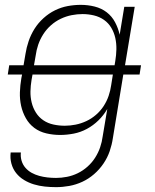

<svg xmlns="http://www.w3.org/2000/svg" viewBox="-20 -548 640 791"><path d="M211 223Q187 223 164 220.5Q141 218 119.5 211.5Q98 205 79 193.5Q60 182 46.5 165Q33 148 27 126Q21 104 24 80H66Q64 98 69 114.5Q74 131 85 143.5Q96 156 110.5 164Q125 172 141.5 176.5Q158 181 175.5 183Q193 185 211 185Q233 185 256 180.5Q279 176 300.5 165.5Q322 155 340.5 138.5Q359 122 372 101.5Q385 81 392.5 59Q400 37 403 14L422 -99Q407 -73 385.5 -52Q364 -31 338 -17Q312 -3 283.5 2.5Q255 8 228 8Q199 8 171 1.5Q143 -5 121.5 -21Q100 -37 86.5 -61Q73 -85 67 -112Q61 -139 62 -168Q63 -197 68 -226L71 -241H12L18 -279H77L85 -326Q89 -352 98 -378.5Q107 -405 122 -429Q137 -453 159 -473Q181 -493 206.5 -505.5Q232 -518 259 -523Q286 -528 313 -528Q342 -528 370 -521Q398 -514 419.5 -497.5Q441 -481 454 -456.5Q467 -432 473 -405L492 -520H535L495 -279H561L555 -241H488L445 21Q441 48 432 74.5Q423 101 406.5 125.5Q390 150 367.5 169.5Q345 189 319 201Q293 213 265.5 218Q238 223 211 223ZM120 -279H452L455 -297Q459 -321 459.5 -345Q460 -369 455 -391.5Q450 -414 438.5 -433.5Q427 -453 408.5 -466Q390 -479 367 -484.5Q344 -490 320 -490Q298 -490 275 -485.5Q252 -481 230 -470.5Q208 -460 189.5 -443.5Q171 -427 158 -406.5Q145 -386 137.5 -364Q130 -342 127 -319ZM247 -30Q269 -30 291.5 -34.5Q314 -39 335.5 -49Q357 -59 375.5 -75Q394 -91 407 -111Q420 -131 427.5 -153Q435 -175 438 -197L445 -241H114L110 -219Q106 -195 105.5 -171.5Q105 -148 110.5 -125.5Q116 -103 128 -84Q140 -65 158.5 -52.5Q177 -40 200 -35Q223 -30 247 -30Z"/></svg>

Font: Iosevka SS04 XLt Ex Obl
Style: Regular
Weight: 200
Width: 7
Italic angle: -9°
Monospace: yes
Designer: Belleve Invis
Foundry: Belleve Invis
Version: Version 19.0.0; ttfautohint (v1.8.4)